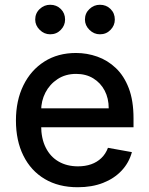

<svg xmlns="http://www.w3.org/2000/svg" viewBox="-20 -775 627 806"><path d="M306.5 11Q225.9 11 167.8 -23.6Q109.7 -58.2 78.3 -121.3Q46.9 -184.3 46.9 -269.2Q46.9 -353 78.3 -416.9Q109.7 -480.8 166.4 -516.7Q223 -552.6 299 -552.6Q345.2 -552.6 388.5 -537.3Q431.8 -522 466.3 -489.3Q500.7 -456.7 520.6 -404.7Q540.5 -352.6 540.5 -278.4V-240.8H106.9V-320.3H436.4Q436.4 -362.2 419.4 -394.7Q402.3 -427.2 371.6 -446Q340.9 -464.8 299.7 -464.8Q255 -464.8 221.8 -443Q188.6 -421.2 170.6 -386.2Q152.7 -351.2 152.7 -310.4V-248.2Q152.7 -193.5 172.1 -155.2Q191.4 -116.8 226.2 -96.8Q261 -76.7 307.5 -76.7Q337.7 -76.7 362.6 -85.4Q387.4 -94.1 405.5 -111.5Q423.7 -128.9 433.2 -154.5L533.7 -136.4Q521.7 -92 490.6 -58.8Q459.5 -25.6 412.8 -7.3Q366.1 11 306.5 11ZM190.7 -631Q165.5 -631 146.7 -649.7Q127.8 -668.3 127.8 -692.8Q127.8 -719.5 146.7 -737.2Q165.5 -755 190.7 -755Q217.3 -755 235.3 -737.2Q253.2 -719.5 253.2 -692.8Q253.2 -668.3 235.3 -649.7Q217.3 -631 190.7 -631ZM399.5 -631Q374.3 -631 355.5 -649.7Q336.6 -668.3 336.6 -692.8Q336.6 -719.5 355.5 -737.2Q374.3 -755 399.5 -755Q426.1 -755 444.1 -737.2Q462 -719.5 462 -692.8Q462 -668.3 444.1 -649.7Q426.1 -631 399.5 -631Z"/></svg>

Font: InterMG Medium
Style: Regular
Weight: 500
Designer: Rasmus Andersson
Foundry: rsms
Version: Version 3.019;December 26, 2023;FontCreator 15.0.0.2955 64-b